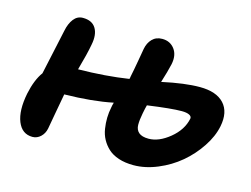

<svg xmlns="http://www.w3.org/2000/svg" viewBox="-79 -665 1041 795"><g transform="rotate(15 441.5 -267.0)"><path d="M111.8 -3.9Q66.9 -3.9 48.3 -49.8Q29.8 -95.7 44.9 -171.9Q58.1 -233.9 84 -269Q91.8 -305.7 106.4 -372.3Q121.1 -439 126 -462.9Q132.3 -494.6 147.7 -514.4Q163.1 -534.2 187 -534.2Q226.6 -534.2 242.7 -507.6Q258.8 -481 250 -437Q242.7 -395.5 222.2 -323.2Q340.3 -324.7 438 -339.8Q439.9 -345.7 439.9 -349.1Q446.3 -379.4 453.9 -423.3Q461.4 -467.3 462.9 -475.1Q467.8 -501.5 484.1 -518.3Q500.5 -535.2 526.9 -535.2Q561 -535.2 580.1 -509.5Q599.1 -483.9 590.8 -443.8Q583.5 -411.1 567.9 -361.8Q664.6 -382.8 729 -382.8Q799.8 -382.8 832.8 -347.2Q865.7 -311.5 853 -248Q843.8 -202.6 813.7 -157.5Q783.7 -112.3 742.2 -77.4Q700.7 -42.5 648.4 -20.8Q596.2 1 545.9 1Q509.8 1 481.9 -8.3Q454.1 -17.6 436.8 -33.7Q419.4 -49.8 408.4 -70.1Q397.5 -90.3 393.8 -114.3Q390.1 -138.2 390.6 -161.1Q391.1 -184.1 396 -207Q397 -214.8 400.9 -228Q314.5 -210 193.8 -208Q187.5 -174.3 177.7 -119.6Q168 -64.9 166 -54.2Q161.6 -32.2 146.5 -18.1Q131.3 -3.9 111.8 -3.9ZM527.8 -215.8Q522 -186.5 522.2 -165.5Q522.5 -144.5 536.1 -132.8Q549.8 -121.1 578.1 -121.1Q622.1 -121.1 668 -158.7Q713.9 -196.3 724.1 -246.1Q725.6 -255.9 714.4 -261.5Q703.1 -267.1 682.1 -267.1Q637.7 -267.1 536.1 -252.9Q535.6 -251.5 532.2 -237.3Q528.8 -223.1 527.8 -215.8Z"/></g></svg>

Font: Shantell Sans Bouncy
Style: Italic
Weight: 600
Italic angle: -11.31°
Designer: Stephen Nixon, Anya Danilova, Shantell Martin
Foundry: Arrow Type
Version: Version 1.006;[9816181b4]